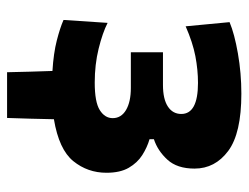

<svg xmlns="http://www.w3.org/2000/svg" viewBox="-98 -454 686 529"><g transform="rotate(90 244.5 -189.0)"><path d="M178.5 134Q177.5 103 177 72Q176 40.5 175 9Q126 6 91 -3Q56 -12 34.5 -21.5L42.5 -143Q70 -129 113.8 -118.2Q157.5 -107.5 207 -107.5Q261 -107.5 283 -121.5Q305 -135.5 305 -157Q305 -180.5 282.5 -193.8Q260 -207 222 -207H123.5V-295.5H213.5Q252.5 -295.5 273 -309Q293.5 -322.5 293.5 -346Q293.5 -392 208 -392Q172 -392 134.2 -384.8Q96.5 -377.5 52 -358L40.5 -479Q72.5 -492.5 126.8 -502Q181 -511.5 237.5 -511.5Q347 -511.5 395.5 -475.2Q444 -439 444 -382.5Q444 -334.5 419.5 -307.8Q395 -281 363 -270.5V-258.5Q385.5 -252 406.8 -238.5Q428 -225 441.8 -201.2Q455.5 -177.5 455.5 -140Q455.5 -88 423.5 -48.5Q391.5 -9 308 5Q307 37.5 306.5 70Q305.5 102 304.5 134Z"/></g></svg>

Font: Heraclito
Style: Bold
Weight: 700
Designer: Kostas Bartsokas (font) & Cristiano Sobral (main changes)
Foundry: Kostas Bartsokas (font) & Cristiano Sobral (main changes)
Version: Version 1.00;July 8, 2020;FontCreator 13.0.0.2655 64-bit